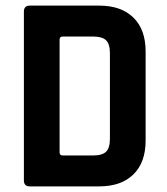

<svg xmlns="http://www.w3.org/2000/svg" viewBox="-20 -663 593 683"><path d="M203 -110H312Q344 -110 357.5 -123.5Q371 -137 371 -169V-474Q371 -506 357.5 -519.5Q344 -533 312 -533H203Q192 -533 192 -522V-121Q192 -110 203 -110ZM65 -21V-622Q65 -643 86 -643H333Q411 -643 454.5 -600.5Q498 -558 498 -480V-163Q498 -85 454.5 -42.5Q411 0 333 0H86Q65 0 65 -21Z"/></svg>

Font: Rajdhani
Style: Bold
Weight: 700
Designer: Satya Rajpurohit, Jyotish Sonowal
Foundry: Indian Type Foundry
Version: Version 1.201 February 1, 2022